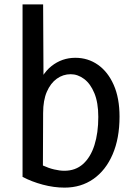

<svg xmlns="http://www.w3.org/2000/svg" viewBox="-20 -845 607 877"><path d="M275 12Q226 12 175.5 -1.5Q125 -15 83 -37V-825H177L179 -423H141Q167 -505 215 -543Q263 -581 324 -581Q382 -581 427.5 -549Q473 -517 499.5 -457Q526 -397 526 -312Q526 -213 494.5 -140Q463 -67 406.5 -27.5Q350 12 275 12ZM274 -65Q325 -65 359.5 -96Q394 -127 411.5 -182.5Q429 -238 429 -311Q429 -376 411 -419.5Q393 -463 364 -484.5Q335 -506 303 -506Q268 -506 239.5 -485.5Q211 -465 194 -426Q177 -387 177 -329L176 -89Q202 -77 227.5 -71Q253 -65 274 -65Z"/></svg>

Font: Yaldevi Medium
Style: Regular
Weight: 500
Designer: Sol Matas, Rajitha Manaperi, Kosala Senevirathne
Foundry: Mooniak
Version: Version 1.100